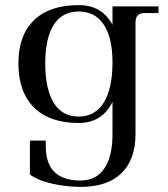

<svg xmlns="http://www.w3.org/2000/svg" viewBox="-20 -525 657 751"><path d="M288 -69Q352 -69 386 -124Q420 -179 420 -282Q420 -377 386 -428.5Q352 -480 288 -480Q223 -480 190 -427.5Q157 -375 157 -277Q157 -177 190 -123Q223 -69 288 -69ZM288 -44Q174 -44 113 -104.5Q52 -165 52 -277Q52 -387 113 -446Q174 -505 288 -505Q379 -505 420 -428V-500H600V-474H545Q510 -474 510 -437V0Q510 99 455 152.5Q400 206 296 206H294Q263 206 226 201Q189 196 155 185.5Q121 175 97 158V25H159V47Q159 181 294 181H296Q356 181 388 134Q420 87 420 0V-126Q379 -44 288 -44Z"/></svg>

Font: Bentinck
Style: Regular
Weight: 400
Designer: Jörg Drees
Foundry: Jörg Drees
Version: Version 1.000; ttfautohint (v1.8.4.7-5d5b)